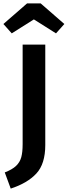

<svg xmlns="http://www.w3.org/2000/svg" viewBox="-31 -953 398 1128"><path d="M235 -101Q235 10 182.5 66.5Q130 123 32 155L-3 60Q41 43 63.5 21.5Q86 0 94 -29.5Q102 -59 102 -106V-691H235ZM-11 -812 128 -933H208L347 -812L298 -757L168 -839L38 -757Z"/></svg>

Font: Fira Sans Medium
Style: Regular
Weight: 500
Designer: bBox Type GmbH & Carrois Corporate GbR & Edenspiekermann AG
Foundry: bBox Type GmbH & Carrois Corporate GbR & Edenspiekermann AG
Version: Version 4.301